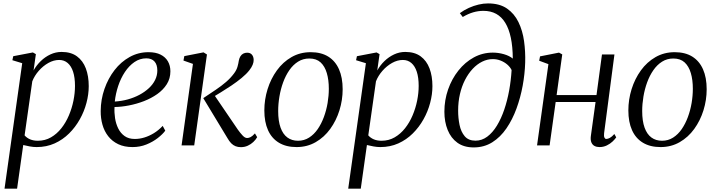

<svg xmlns="http://www.w3.org/2000/svg" viewBox="-20 -851 4194 1124"><path d="M6.5 253.5 110 -481 52.5 -498.5 57.5 -522 172.5 -544 190 -534 176.5 -438.5Q193.5 -469 218.8 -493.5Q244 -518 275.2 -532.5Q306.5 -547 340.5 -547Q395.5 -547 430.5 -521.2Q465.5 -495.5 482.5 -450.5Q499.5 -405.5 499.5 -346.5Q499.5 -299 486.2 -248.8Q473 -198.5 447.2 -152.5Q421.5 -106.5 384.5 -69.8Q347.5 -33 299.8 -11.5Q252 10 194.5 10Q175 10 154.5 6.2Q134 2.5 116 -2L80 253.5ZM124 -58.5Q137 -43.5 156.5 -35.2Q176 -27 201.5 -27Q244 -27 278.5 -47Q313 -67 339.2 -100.2Q365.5 -133.5 383.2 -175.2Q401 -217 410 -261.8Q419 -306.5 419 -348Q419 -397 408 -430.8Q397 -464.5 376.2 -482.2Q355.5 -500 326.5 -500Q294.5 -500 263.2 -482.5Q232 -465 207 -436.5Q182 -408 169 -375Z M947.5 -86Q932.5 -65.5 903.8 -43Q875 -20.5 837.2 -5.2Q799.5 10 756 10Q707.5 10 672 -7Q636.5 -24 613.5 -53.5Q590.5 -83 579.8 -121Q569 -159 569.5 -201.5Q570 -268.5 591.5 -330.2Q613 -392 650.5 -440.5Q688 -489 738.8 -517.2Q789.5 -545.5 849.5 -545.5Q892 -545.5 920.2 -531.2Q948.5 -517 963 -491.8Q977.5 -466.5 977.5 -433.5Q977.5 -391.5 956.5 -358.2Q935.5 -325 900.5 -300.2Q865.5 -275.5 822.8 -259Q780 -242.5 735.2 -233.8Q690.5 -225 650.5 -224.5Q648.5 -192.5 653.5 -159.5Q658.5 -126.5 672.2 -98.8Q686 -71 709.8 -54.2Q733.5 -37.5 769 -37.5Q797 -37.5 825 -46Q853 -54.5 880.5 -71.2Q908 -88 932.5 -114ZM836.5 -509.5Q799 -509.5 767.2 -487.8Q735.5 -466 711.2 -429.5Q687 -393 672 -348Q657 -303 652 -256.5Q692 -259 728.8 -269.2Q765.5 -279.5 796.8 -296.2Q828 -313 851.5 -334.8Q875 -356.5 888 -382.8Q901 -409 901 -438.5Q901 -472.5 884.5 -491Q868 -509.5 836.5 -509.5Z M1043 0 1109.5 -477 1054 -496.5 1059 -522.5 1171.5 -544.5 1191.5 -532 1117 0ZM1390 10.5Q1373 10.5 1359 5Q1345 -0.5 1333.5 -12.2Q1322 -24 1311.5 -42.5L1170 -276.5Q1210 -303 1243.2 -325.5Q1276.5 -348 1303.2 -371Q1330 -394 1350 -421Q1365 -441 1370.5 -461Q1376 -481 1378 -496Q1381 -511.5 1387.8 -522Q1394.5 -532.5 1404.8 -537.5Q1415 -542.5 1427 -542.5Q1445 -542.5 1454.8 -531Q1464.5 -519.5 1465 -501Q1465.5 -487.5 1459.2 -472Q1453 -456.5 1440 -440Q1423 -418 1394.8 -394.8Q1366.5 -371.5 1334.8 -350.2Q1303 -329 1274 -311.2Q1245 -293.5 1226 -282L1227.5 -305L1372.5 -92Q1386 -73 1400 -58Q1414 -43 1426.5 -43Q1436.5 -43 1447.2 -48.5Q1458 -54 1472.5 -70L1485.5 -48Q1477 -33 1463 -19.8Q1449 -6.5 1430.5 2Q1412 10.5 1390 10.5Z M1798.5 -545.5Q1860 -545.5 1901.5 -519.8Q1943 -494 1964.5 -445.5Q1986 -397 1986 -328.5Q1986 -265.5 1967.2 -205.2Q1948.5 -145 1913.2 -96.2Q1878 -47.5 1828 -18.8Q1778 10 1716 10Q1655 10 1612.8 -15.5Q1570.5 -41 1549 -89Q1527.5 -137 1527.5 -204.5Q1527.5 -268.5 1546.5 -329.2Q1565.5 -390 1601 -439Q1636.5 -488 1686.8 -516.8Q1737 -545.5 1798.5 -545.5ZM1791 -508.5Q1754 -508.5 1724.8 -490Q1695.5 -471.5 1673.8 -440Q1652 -408.5 1637.5 -368.8Q1623 -329 1615.8 -285.8Q1608.5 -242.5 1608.5 -201Q1608.5 -142.5 1622.5 -103.8Q1636.5 -65 1662.5 -46Q1688.5 -27 1724.5 -27Q1760.5 -27 1789.5 -45.5Q1818.5 -64 1840 -95.2Q1861.5 -126.5 1876 -165.8Q1890.5 -205 1897.8 -247.8Q1905 -290.5 1905 -331.5Q1905 -383.5 1893.2 -423.2Q1881.5 -463 1856.8 -485.8Q1832 -508.5 1791 -508.5Z M2018.5 253.5 2122 -481 2064.5 -498.5 2069.5 -522 2184.5 -544 2202 -534 2188.5 -438.5Q2205.5 -469 2230.8 -493.5Q2256 -518 2287.2 -532.5Q2318.5 -547 2352.5 -547Q2407.5 -547 2442.5 -521.2Q2477.5 -495.5 2494.5 -450.5Q2511.5 -405.5 2511.5 -346.5Q2511.5 -299 2498.2 -248.8Q2485 -198.5 2459.2 -152.5Q2433.5 -106.5 2396.5 -69.8Q2359.5 -33 2311.8 -11.5Q2264 10 2206.5 10Q2187 10 2166.5 6.2Q2146 2.5 2128 -2L2092 253.5ZM2136 -58.5Q2149 -43.5 2168.5 -35.2Q2188 -27 2213.5 -27Q2256 -27 2290.5 -47Q2325 -67 2351.2 -100.2Q2377.5 -133.5 2395.2 -175.2Q2413 -217 2422 -261.8Q2431 -306.5 2431 -348Q2431 -397 2420 -430.8Q2409 -464.5 2388.2 -482.2Q2367.5 -500 2338.5 -500Q2306.5 -500 2275.2 -482.5Q2244 -465 2219 -436.5Q2194 -408 2181 -375Z M2753 12Q2696 12 2658 -15.2Q2620 -42.5 2600.8 -90Q2581.5 -137.5 2581.5 -197Q2581.5 -265 2603.2 -327.2Q2625 -389.5 2663.8 -438.2Q2702.5 -487 2754 -515Q2805.5 -543 2865 -543Q2897.5 -543 2929.8 -533.8Q2962 -524.5 2982 -508Q2981.5 -577.5 2970.5 -629.8Q2959.5 -682 2938.2 -717Q2917 -752 2885 -769.8Q2853 -787.5 2810 -787.5Q2780 -787.5 2750 -778.8Q2720 -770 2689 -751.5L2672 -774Q2696.5 -792 2724.8 -804.8Q2753 -817.5 2781.5 -824.2Q2810 -831 2837 -831Q2904.5 -831 2947.8 -801.2Q2991 -771.5 3015.2 -721.5Q3039.5 -671.5 3048 -609.8Q3056.5 -548 3054.5 -484.5Q3052.5 -418.5 3039.8 -349Q3027 -279.5 3003.5 -215.2Q2980 -151 2944.8 -99.5Q2909.5 -48 2861.8 -18Q2814 12 2753 12ZM2763.5 -27.5Q2801 -27.5 2832.5 -51Q2864 -74.5 2889 -115.5Q2914 -156.5 2932 -209.5Q2950 -262.5 2960.8 -322Q2971.5 -381.5 2975 -441Q2966.5 -458.5 2949.8 -473Q2933 -487.5 2911.2 -496.2Q2889.5 -505 2865 -505Q2833 -505 2803 -490.2Q2773 -475.5 2747.2 -448Q2721.5 -420.5 2702.2 -383Q2683 -345.5 2672.5 -300Q2662 -254.5 2662 -203.5Q2662 -160.5 2670.2 -120Q2678.5 -79.5 2700.5 -53.5Q2722.5 -27.5 2763.5 -27.5Z M3516.5 -71.5Q3514.5 -53.5 3518.5 -45.5Q3522.5 -37.5 3529 -37.5Q3538.5 -37.5 3550.5 -44Q3562.5 -50.5 3576.5 -66.5L3587.5 -47Q3581 -37 3566.8 -23.2Q3552.5 -9.5 3532.8 0.2Q3513 10 3489.5 10Q3473 10 3460.5 3.5Q3448 -3 3442 -17.5Q3436 -32 3439 -55L3466.5 -254H3233L3197.5 0H3124L3190.5 -475.5L3136.5 -495.5L3141.5 -521L3252.5 -543L3271.5 -532.5L3238.5 -294.5H3472L3504 -532H3577Z M3929.5 -545.5Q3991 -545.5 4032.5 -519.8Q4074 -494 4095.5 -445.5Q4117 -397 4117 -328.5Q4117 -265.5 4098.2 -205.2Q4079.5 -145 4044.2 -96.2Q4009 -47.5 3959 -18.8Q3909 10 3847 10Q3786 10 3743.8 -15.5Q3701.5 -41 3680 -89Q3658.5 -137 3658.5 -204.5Q3658.5 -268.5 3677.5 -329.2Q3696.5 -390 3732 -439Q3767.5 -488 3817.8 -516.8Q3868 -545.5 3929.5 -545.5ZM3922 -508.5Q3885 -508.5 3855.8 -490Q3826.5 -471.5 3804.8 -440Q3783 -408.5 3768.5 -368.8Q3754 -329 3746.8 -285.8Q3739.5 -242.5 3739.5 -201Q3739.5 -142.5 3753.5 -103.8Q3767.5 -65 3793.5 -46Q3819.5 -27 3855.5 -27Q3891.5 -27 3920.5 -45.5Q3949.5 -64 3971 -95.2Q3992.5 -126.5 4007 -165.8Q4021.5 -205 4028.8 -247.8Q4036 -290.5 4036 -331.5Q4036 -383.5 4024.2 -423.2Q4012.5 -463 3987.8 -485.8Q3963 -508.5 3922 -508.5Z"/></svg>

Font: Merriweather 72pt Light
Style: Italic
Weight: 300
Italic angle: -7.8°
Version: Version 2.101